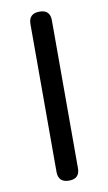

<svg xmlns="http://www.w3.org/2000/svg" viewBox="-83 -759 452 801"><g transform="rotate(-10 143.0 -358.0)"><path d="M143.6 0Q97.7 0 97.7 -44.9V-670.9Q97.7 -715.8 143.6 -715.8Q188.5 -715.8 188.5 -670.9V-357.4V-44.9Q188.5 0 143.6 0Z"/></g></svg>

Font: Bpmf GenSen Rounded R
Style: R
Weight: 400
Foundry: But Ko
Version: Version 1.320